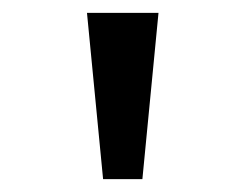

<svg xmlns="http://www.w3.org/2000/svg" viewBox="-20 -749 366 298"><path d="M140 -471 115 -729H226L201 -471Z"/></svg>

Font: bangla115
Style: Regular
Weight: 400
Designer: Jelle Bosma - Monotype Design Team
Foundry: Monotype Imaging Inc.
Version: Version 2.003